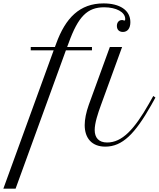

<svg xmlns="http://www.w3.org/2000/svg" viewBox="-219 -856 937 1133"><path d="M-37.6 -559.1H97.7L-199.2 257.3H-127L169.9 -559.1H323.7V-578.6H177.2L186 -602.1C242.2 -758.3 296.4 -813 395.5 -813C466.3 -813 520 -785.2 520 -743.7C520 -736.8 518.6 -734.9 515.6 -734.9C514.6 -734.9 511.2 -735.4 510.3 -735.8C506.8 -737.3 503.9 -737.8 501 -737.8C482.9 -737.8 470.7 -723.6 470.7 -703.1C470.7 -680.7 484.4 -667.5 506.3 -667.5C533.7 -667.5 550.3 -689 550.3 -725.1C550.3 -796.4 487.3 -835.9 392.1 -835.9C251.5 -835.9 167.5 -750.5 112.3 -598.1L105 -578.6H-37.6ZM304.7 -236.8C289.1 -192.9 280.8 -151.4 280.8 -117.7C280.8 -41 322.8 9.3 402.3 9.3C503.9 9.3 578.1 -67.4 673.3 -235.4L698.2 -280.3L685.5 -289.6L660.2 -244.6C572.8 -90.8 501 -15.1 413.1 -15.1C363.3 -15.1 339.8 -43.9 339.8 -88.9C339.8 -129.4 358.4 -186 377 -236.8L501.5 -578.6H429.2Z"/></svg>

Font: Petit Formal Script
Style: Regular
Weight: 400
Designer: Pablo Impallari, Brenda Gallo, Rodrigo Fuenzalida
Foundry: Pablo Impallari, Brenda Gallo, Rodrigo Fuenzalida
Version: Version 1.001